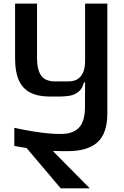

<svg xmlns="http://www.w3.org/2000/svg" viewBox="-20 -859 683 1056"><path d="M314 176.7 126 -45Q104.3 -48.3 88.5 -51Q72.7 -53.7 58.7 -56.3V-156Q122 -142.3 169.7 -135Q217.3 -127.7 250.3 -125Q283.3 -122.3 300 -122.3H313.7Q346.7 -122.3 369.5 -129.8Q392.3 -137.3 407.7 -150.7Q423 -164 431.3 -182Q439.7 -200 443.5 -221.5Q447.3 -243 447.3 -265.3L448 -406.3H442Q432 -368.7 409.3 -352.2Q386.7 -335.7 359.3 -331.8Q332 -328 308 -328H254Q188.3 -328 146 -350Q103.7 -372 83.3 -418.2Q63 -464.3 63 -536V-839.3H183.7V-535.7Q183.7 -476.7 205.8 -444Q228 -411.3 284 -411.3H353.7Q386 -411.3 404.7 -422.8Q423.3 -434.3 432.8 -452Q442.3 -469.7 445.2 -489Q448 -508.3 448 -524.7V-839.3H570.3V-235Q570.3 -125.7 516.3 -76.7Q462.3 -27.7 352.3 -27.7H336.7Q320.7 -27.7 306.8 -28Q293 -28.3 274 -29V-25L473.7 176.7Z"/></svg>

Font: Matangi Light
Style: Regular
Weight: 300
Designer: Prashant Pant
Foundry: The Graphic Ant
Version: Version 3.002